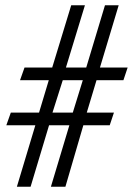

<svg xmlns="http://www.w3.org/2000/svg" viewBox="-20 -708 512 728"><path d="M56 -404H165L128 -281H21L4 -233H114L44 0H96L166 -233H243L173 0H228L296 -233H396L412 -281H309L346 -404H448L464 -452H359L430 -688H378L307 -452H230L302 -688H250L178 -452H73ZM218 -404H294L256 -281H179Z"/></svg>

Font: Secuela Light
Style: Regular
Weight: 300
Designer: Fernando Haro
Foundry: deFharo
Version: Version 1.708